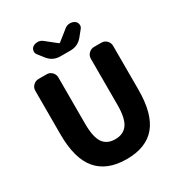

<svg xmlns="http://www.w3.org/2000/svg" viewBox="-220 -1114 1203 1281"><g transform="rotate(-30 381.5 -473.5)"><path d="M383.8 13.7Q233.4 13.7 157.7 -75.2Q82 -164.1 82 -349.6V-686.5Q82 -710 99.1 -727.1Q116.2 -744.1 139.6 -744.1H202.1Q226.6 -744.1 243.2 -727.1Q259.8 -710 259.8 -686.5V-331.1Q259.8 -227.5 290 -183.6Q320.3 -139.6 383.8 -139.6Q447.3 -139.6 478.5 -184.1Q509.8 -228.5 509.8 -331.1V-686.5Q509.8 -710 526.9 -727.1Q543.9 -744.1 567.4 -744.1H624Q648.4 -744.1 665 -727.1Q681.6 -710 681.6 -686.5V-349.6Q681.6 -163.1 607.9 -74.7Q534.2 13.7 383.8 13.7ZM341.8 -801.8Q284.2 -801.8 248 -847.7L212.9 -892.6Q204.1 -904.3 204.1 -917Q204.1 -920.9 205.1 -924.8Q208 -942.4 223.1 -951.7Q238.3 -960.9 255.9 -960.9Q257.8 -960.9 259.8 -960.9Q280.3 -960 295.9 -947.3L377 -882.8Q378.9 -880.9 381.3 -880.9Q383.8 -880.9 385.7 -882.8L466.8 -947.3Q482.4 -960 502.9 -960.9Q504.9 -960.9 506.8 -960.9Q525.4 -960.9 540.5 -951.7Q555.7 -942.4 558.6 -924.8Q559.6 -920.9 559.6 -917Q559.6 -903.3 550.8 -892.6L513.7 -846.7Q477.5 -801.8 419.9 -801.8Z"/></g></svg>

Font: Gen Jyuu Gothic Heavy
Style: Bold
Weight: 900
Designer: [Source Han Sans]
Ryoko NISHIZUKA  (kana & ideographs); Paul D. Hunt (Latin, Greek & Cyrillic); Wenlong ZHANG  (bopomofo
Version: Version 1.002.20150607